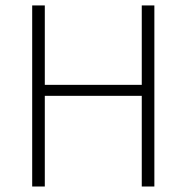

<svg xmlns="http://www.w3.org/2000/svg" viewBox="-20 -679 679 699"><path d="M97.2 0V-659.2H143.1V-370.1H496.1V-659.2H542V0H496.1V-330.1H143.1V0Z"/></svg>

Font: SourceSansPro-Light
Style: Regular
Weight: 300
Designer: Paul D. Hunt
Foundry: Adobe Systems Incorporated
Version: Version 2.020;PS 2.0;hotconv 1.0.86;makeotf.lib2.5.63406